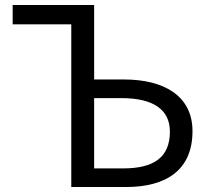

<svg xmlns="http://www.w3.org/2000/svg" viewBox="-20 -753 844 773"><path d="M267 0H487C650 0 755 -69 755 -225C755 -369 637 -433 480 -433H359V-733H31V-655H267ZM359 -75V-358H468C596 -358 664 -313 664 -223C664 -120 600 -75 476 -75Z"/></svg>

Font: Noto Sans JP Regular
Style: Regular
Weight: 400
Designer: Ryoko NISHIZUKA (kana & ideographs); Paul D. Hunt (Latin, Greek & Cyrillic); Wenlong ZHANG (bopomofo); Sandoll Communica
Foundry: Adobe Systems Incorporated
Version: Version 1.004;PS 1.004;hotconv 1.0.82;makeotf.lib2.5.63406